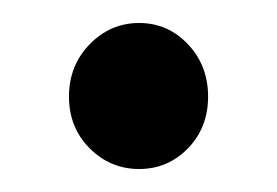

<svg xmlns="http://www.w3.org/2000/svg" viewBox="-20 -344 241 167"><path d="M143.5 -215Q126 -197 101 -197Q76 -197 58 -215Q40 -233 40 -260Q40 -287 58 -305.5Q76 -324 101 -324Q126 -324 143.5 -305.5Q161 -287 161 -260Q161 -233 143.5 -215Z"/></svg>

Font: Overlock
Style: Regular
Weight: 400
Designer: Dario Muhafara
Foundry: Dario Manuel Muhafara
Version: Version 1.002